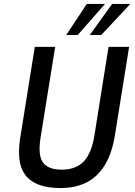

<svg xmlns="http://www.w3.org/2000/svg" viewBox="-20 -942 682 971"><path d="M287 9Q220 9 176 -8Q132 -25 108 -57Q84 -89 78.5 -134.5Q73 -180 81 -237L156 -705H259L185 -245Q171 -156 197.5 -120Q224 -84 292 -84Q365 -84 404.5 -126.5Q444 -169 458 -260L529 -705H633L561 -257Q546 -165 509 -105.5Q472 -46 416 -18.5Q360 9 287 9ZM315 -765 419 -922H511L373 -765ZM434 -765 547 -922H639L492 -765Z"/></svg>

Font: Nunito Sans 7pt Condensed SemiBold
Style: Italic
Weight: 600
Width: 3
Italic angle: -9°
Designer: Vernon Adams
Foundry: Vernon Adams
Version: Version 3.101;gftools[0.9.27]